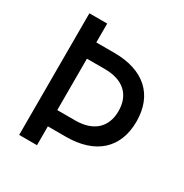

<svg xmlns="http://www.w3.org/2000/svg" viewBox="-161 -820 909 948"><g transform="rotate(30 293.0 -346.5)"><path d="M78.1 0H179.7V-107.4H282.2C450.2 -107.4 546.9 -194.3 546.9 -346.7C546.9 -499 450.2 -585.9 282.2 -585.9H179.7V-693.4H78.1ZM179.7 -200.2V-493.2H282.2C385.3 -493.2 444.3 -440.4 444.3 -346.7C444.3 -253.9 385.3 -200.2 282.2 -200.2Z"/></g></svg>

Font: CaskaydiaCove Nerd Font
Style: Regular
Weight: 400
Designer: Aaron Bell
Foundry: Saja Typeworks
Version: Version 2111.1;Nerd Fonts 2.3.3